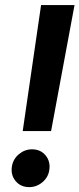

<svg xmlns="http://www.w3.org/2000/svg" viewBox="-20 -748 321 776"><path d="M71.8 -218.3 146 -727.5H281.2L186.5 -218.3ZM98.1 8.3Q63.5 8.3 43 -16.4Q22.5 -41 28.3 -76.2Q33.2 -105.5 56.6 -125Q80.1 -144.5 109.4 -144.5Q144 -144.5 164.3 -119.9Q184.6 -95.2 179.2 -60.5Q174.8 -31.2 151.4 -11.5Q127.9 8.3 98.1 8.3Z"/></svg>

Font: Inter 24pt SemiBold
Style: Italic
Weight: 600
Italic angle: -9.3988°
Designer: Rasmus Andersson
Foundry: rsms
Version: Version 4.001;git-66647c0bb